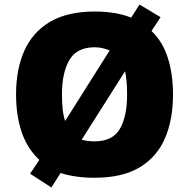

<svg xmlns="http://www.w3.org/2000/svg" viewBox="-20 -776 837 849"><path d="M745 -358Q745 -247 709.5 -164.5Q674 -82 597.5 -36Q521 10 398 10Q313 10 248 -11L207 53L113 -8L154 -69Q101 -118 76 -191.5Q51 -265 51 -359Q51 -470 88 -552.5Q125 -635 202 -680Q279 -725 399 -725Q494 -725 560 -698L597 -756L690 -700L650 -639Q700 -591 722.5 -519Q745 -447 745 -358ZM254 -358Q254 -324 257 -294.5Q260 -265 268 -241L465 -553Q451 -559 434 -563Q417 -567 399 -567Q320 -567 287 -511Q254 -455 254 -358ZM542 -358Q542 -419 533 -461L341 -158Q353 -155 367.5 -153Q382 -151 398 -151Q478 -151 510 -206Q542 -261 542 -358Z"/></svg>

Font: Noto Sans Oriya Blk
Style: Regular
Weight: 900
Designer: Amélie Bonet and Sol Matas
Foundry: Google LLC
Version: Version 2.006; ttfautohint (v1.8.4.7-5d5b)